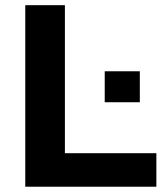

<svg xmlns="http://www.w3.org/2000/svg" viewBox="-20 -706 631 726"><path d="M75.6 0V-686.4H225.4V-126.7H571.3V0ZM376 -319.4V-436.5H508.7V-319.4Z"/></svg>

Font: Archivo SemiBold
Style: Regular
Weight: 600
Designer: Hector Gatti
Foundry: Omnibus-Type
Version: Version 2.001